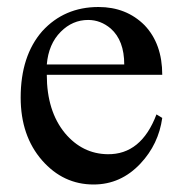

<svg xmlns="http://www.w3.org/2000/svg" viewBox="-20 -499 502 535"><path d="M240.7 15.1Q156.2 15.1 97.2 -52.2Q37.6 -120.6 37.6 -227.1Q37.6 -343.3 97.7 -412.1Q159.2 -479.5 254.4 -479.5Q332 -479.5 382.8 -428.7Q432.1 -377 432.1 -290.5H110.4Q110.4 -189.5 161.1 -127.9Q209.5 -70.3 279.8 -69.3Q373.5 -67.9 416 -180.2L432.1 -170.4Q421.9 -97.2 371.6 -43.5Q316.9 15.1 240.7 15.1ZM110.4 -319.3H326.2Q326.2 -386.2 288.6 -419.4Q260.3 -443.4 225.6 -443.4Q182.1 -443.4 149.4 -410.6Q115.2 -376.5 110.4 -319.3Z"/></svg>

Font: Nuosu SIL
Style: Regular
Weight: 400
Designer: Peter Constable, Alex Kotlar, Peter Martin
Foundry: SIL International
Version: Version 2.300